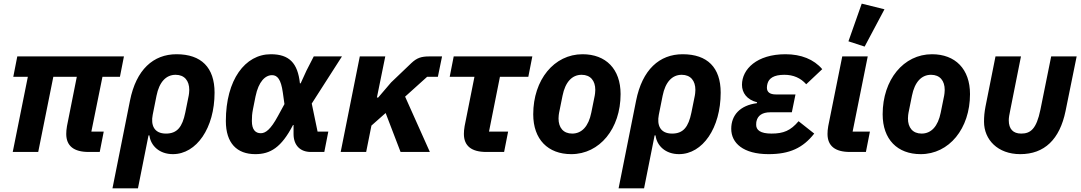

<svg xmlns="http://www.w3.org/2000/svg" viewBox="-20 -835 5941 1055"><path d="M528 0 550 -112H482L543 -413H639L661 -525H75L53 -413H133L50 0H190L273 -413H402L348 -142C345 -127 344 -109 344 -99C344 -33 386 0 467 0Z M598 200H738L796 -91H801C808 -34 856 12 930 12C1060 12 1159 -132 1159 -326C1159 -464 1086 -537 950 -537C823 -537 728 -453 694 -281ZM892 -101C826 -101 808 -148 819 -204L840 -309C855 -384 892 -424 945 -424C994 -424 1020 -391 1020 -341C1020 -328 1018 -316 1017 -310L998 -216C982 -138 954 -101 892 -101Z M1784 -112H1725L1693 -266L1859 -525H1704L1664 -447L1632 -377H1628C1616 -489 1569 -537 1468 -537C1327 -537 1221 -397 1221 -170C1221 -48 1282 12 1383 12C1465 12 1526 -24 1590 -148H1593V-99C1593 -36 1630 0 1688 0H1762ZM1413 -103C1384 -103 1364 -122 1364 -170C1364 -194 1365 -209 1370 -235L1384 -305C1401 -388 1438 -422 1475 -422C1504 -422 1524 -399 1534 -327L1543 -263L1507 -197C1467 -123 1439 -103 1413 -103Z M2181 0H2342L2206 -304L2327 -413H2386L2409 -525H2339C2295 -525 2271 -517 2241 -489L2129 -382L2058 -299H2051L2097 -525H1957L1852 0H1992L2021 -145L2099 -214Z M2750 0 2772 -112H2667L2727 -413H2883L2905 -525H2473L2451 -413H2587L2533 -142C2530 -127 2529 -109 2529 -99C2529 -33 2571 0 2652 0Z M3119 12C3275 12 3390 -128 3390 -318C3390 -456 3309 -537 3181 -537C3025 -537 2910 -397 2910 -207C2910 -69 2991 12 3119 12ZM3124 -101C3075 -101 3049 -134 3049 -184C3049 -197 3051 -209 3052 -215L3071 -309C3086 -384 3123 -424 3176 -424C3225 -424 3251 -391 3251 -341C3251 -328 3249 -316 3248 -310L3229 -216C3214 -141 3177 -101 3124 -101Z M3379 200H3519L3577 -91H3582C3589 -34 3637 12 3711 12C3841 12 3940 -132 3940 -326C3940 -464 3867 -537 3731 -537C3604 -537 3509 -453 3475 -281ZM3673 -101C3607 -101 3589 -148 3600 -204L3621 -309C3636 -384 3673 -424 3726 -424C3775 -424 3801 -391 3801 -341C3801 -328 3799 -316 3798 -310L3779 -216C3763 -138 3735 -101 3673 -101Z M4368 -169C4324 -117 4285 -101 4219 -101C4157 -101 4135 -121 4135 -149C4135 -161 4136 -166 4137 -170C4144 -200 4169 -218 4212 -218H4331L4351 -316H4244C4209 -316 4194 -330 4194 -353C4194 -361 4195 -367 4197 -375C4205 -405 4232 -424 4290 -424C4340 -424 4380 -406 4410 -372L4498 -455C4452 -509 4382 -537 4296 -537C4139 -537 4057 -455 4057 -369C4057 -325 4084 -287 4140 -273L4139 -268C4047 -256 3998 -203 3998 -127C3998 -49 4064 12 4203 12C4319 12 4392 -22 4454 -101Z M4840 -784 4715 -815 4642 -608 4731 -579ZM4760 -112H4665L4748 -525H4608L4531 -142C4528 -127 4527 -109 4527 -99C4527 -33 4569 0 4650 0H4738Z M5039 12C5195 12 5310 -128 5310 -318C5310 -456 5229 -537 5101 -537C4945 -537 4830 -397 4830 -207C4830 -69 4911 12 5039 12ZM5044 -101C4995 -101 4969 -134 4969 -184C4969 -197 4971 -209 4972 -215L4991 -309C5006 -384 5043 -424 5096 -424C5145 -424 5171 -391 5171 -341C5171 -328 5169 -316 5168 -310L5149 -216C5134 -141 5097 -101 5044 -101Z M5590 -525H5450L5395 -249C5389 -217 5387 -194 5387 -166C5387 -68 5462 12 5586 12C5719 12 5803 -69 5835 -225L5896 -525H5756L5697 -233C5675 -125 5642 -101 5591 -101C5547 -101 5523 -126 5523 -174C5523 -190 5526 -204 5533 -239Z"/></svg>

Font: Braiins Sans
Style: Bold Italic
Weight: 700
Italic angle: -11.31°
Designer: Mike Abbink, Paul van der Laan, Pieter van Rosmalen, Jiri Chlebus, Lubos Buracinsky
Foundry: Bold Monday, Sudetype
Version: Version 1.000;hotconv 1.0.109;makeotfexe 2.5.65596